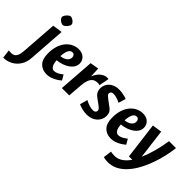

<svg xmlns="http://www.w3.org/2000/svg" viewBox="-121 -1348 2260 2260"><g transform="rotate(45 1009.0 -218.0)"><path d="M-82.6 235.1 -96.1 128Q-87.9 129.5 -76.8 130Q-65.7 130.6 -53.1 130.6Q-29.3 130.6 -10.6 119.7Q8.2 108.9 20 82.3Q31.7 55.7 35.1 10.1L68.1 -447.3L189.9 -464.7L157 1.3Q152 74.5 118.1 126.8Q84.1 179.1 31.6 207.1Q-20.9 235.1 -82.6 235.1ZM138.7 -531.2Q126.3 -531.2 109.4 -540.7Q92.5 -550.2 79.8 -564.8Q67.1 -579.5 67.1 -592.9Q67.1 -606.7 79.4 -625.2Q91.8 -643.7 108.5 -657.3Q125.3 -670.9 140 -670.9Q151.9 -670.9 169.1 -661.2Q186.2 -651.5 198.9 -637.1Q211.6 -622.7 211.6 -607.9Q211.6 -595.4 199.5 -576.9Q187.4 -558.4 170.3 -544.8Q153.3 -531.2 138.7 -531.2Z M415.1 13.8Q342.5 13.8 298.2 -32.6Q254 -79.1 254 -173.3Q254 -248.9 273.6 -303.9Q293.3 -358.9 325.5 -394.6Q357.7 -430.4 397.2 -447.6Q436.6 -464.9 475.2 -464.9Q537.2 -464.9 570.6 -431.9Q604 -398.9 604 -353.1Q604 -318.3 585.9 -289.7Q567.8 -261.2 536.6 -239.8Q505.5 -218.4 466 -205.2Q426.4 -191.9 383.6 -187.7Q384.8 -167.6 388.7 -147.9Q392.6 -128.1 400.8 -111.9Q409 -95.7 421 -86Q433 -76.3 450 -76.3Q473.6 -76.3 502 -89.8Q530.4 -103.4 560 -127.8L597.4 -63.9Q574 -44.4 545.5 -26.5Q517 -8.5 484.2 2.6Q451.3 13.8 415.1 13.8ZM380.2 -253.3Q431 -258.1 460.9 -282Q490.9 -305.9 490.9 -340.3Q490.9 -359.8 480.3 -373Q469.7 -386.2 452.2 -386.2Q441.5 -386.2 430 -381.6Q418.6 -376.9 408.5 -363.2Q398.4 -349.4 390.8 -323.2Q383.1 -296.9 380.2 -253.3Z M658.9 0 691.1 -446.9 799.2 -464.9 804.2 -340.7Q833 -407.4 872.7 -436.1Q912.4 -464.9 947.9 -464.9Q959.5 -464.9 965 -464.1Q970.6 -463.3 972.1 -462.7L947.6 -336.9Q940.9 -340 930.4 -341.1Q920 -342.2 913.3 -342.2Q893 -342.2 874 -336.2Q854.9 -330.2 838.9 -313.9Q822.8 -297.6 811.5 -266.7Q800.2 -235.7 795.8 -185.9L781.2 0Z M1086.7 14.9Q1043.7 14.9 1006 4.7Q968.3 -5.4 944.5 -16.7L971.5 -113Q1007.9 -91.8 1042.3 -82.3Q1076.7 -72.8 1105 -72.8Q1122.3 -72.8 1134.6 -83.3Q1146.8 -93.9 1146.8 -110Q1146.8 -122.5 1137 -134.7Q1127.2 -146.9 1103 -164.8L1048.3 -204.2Q1013.7 -227 996.7 -253.3Q979.7 -279.6 979.7 -313.8Q979.7 -360.7 1001.7 -394.4Q1023.8 -428.1 1061.8 -446.5Q1099.9 -464.9 1148.1 -464.9Q1176.8 -464.9 1202.8 -460.8Q1228.8 -456.7 1249.4 -450.9Q1270 -445 1280.8 -438.9L1253.4 -349Q1237.1 -357.8 1217.1 -365.5Q1197.1 -373.1 1176.1 -377.6Q1155.1 -382.1 1134.9 -382.1Q1113.8 -382.1 1103.7 -371.2Q1093.6 -360.4 1093.6 -344.1Q1093.6 -332.4 1106 -320.1Q1118.4 -307.7 1142.9 -289.1L1191.9 -252.6Q1227.3 -230.6 1245.3 -205.6Q1263.4 -180.6 1263.4 -138.2Q1263.4 -107.1 1250.5 -79.2Q1237.6 -51.3 1214.2 -30.3Q1190.8 -9.4 1158.4 2.7Q1125.9 14.9 1086.7 14.9Z M1484.1 13.8Q1411.5 13.8 1367.2 -32.6Q1323 -79.1 1323 -173.3Q1323 -248.9 1342.6 -303.9Q1362.3 -358.9 1394.5 -394.6Q1426.7 -430.4 1466.2 -447.6Q1505.6 -464.9 1544.2 -464.9Q1606.2 -464.9 1639.6 -431.9Q1673 -398.9 1673 -353.1Q1673 -318.3 1654.9 -289.7Q1636.8 -261.2 1605.6 -239.8Q1574.5 -218.4 1535 -205.2Q1495.4 -191.9 1452.6 -187.7Q1453.8 -167.6 1457.7 -147.9Q1461.6 -128.1 1469.8 -111.9Q1478 -95.7 1490 -86Q1502 -76.3 1519 -76.3Q1542.6 -76.3 1571 -89.8Q1599.4 -103.4 1629 -127.8L1666.4 -63.9Q1643 -44.4 1614.5 -26.5Q1586 -8.5 1553.2 2.6Q1520.3 13.8 1484.1 13.8ZM1449.2 -253.3Q1500 -258.1 1529.9 -282Q1559.9 -305.9 1559.9 -340.3Q1559.9 -359.8 1549.3 -373Q1538.7 -386.2 1521.2 -386.2Q1510.5 -386.2 1499 -381.6Q1487.6 -376.9 1477.5 -363.2Q1467.4 -349.4 1459.8 -323.2Q1452.1 -296.9 1449.2 -253.3Z M1655.8 235.1Q1632.6 235.1 1615.5 232.8Q1598.5 230.4 1582.9 225.1L1596.9 120Q1610.3 123.1 1625.8 124.9Q1641.4 126.6 1660 126.6Q1713.7 126.6 1759.1 96.1Q1804.5 65.5 1842 10.3H1786L1728 -446.1L1848.2 -463.9L1894.9 -92.6Q1927.5 -165.6 1952.5 -257.2Q1977.6 -348.7 1992.9 -450H2108.1Q2104.1 -408.5 2093.4 -351.6Q2082.7 -294.8 2064.3 -230Q2045.8 -165.3 2019.1 -99.4Q1992.4 -33.5 1956.6 26.5Q1920.8 86.5 1875.6 133.7Q1830.4 180.9 1775.9 208Q1721.3 235.1 1655.8 235.1Z"/></g></svg>

Font: Ancizar Sans Thin
Style: Italic
Weight: 100
Italic angle: -4°
Designer: Cesar Puertas, Viviana Monsalve, Julian Moncada, Julian Prieto, Jose Castro, Mariel Hernandez, Felipe Aragon, Sara Alarc
Version: Version 8.100